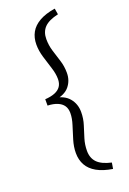

<svg xmlns="http://www.w3.org/2000/svg" viewBox="-175 -771 706 1053"><g transform="rotate(-20 178.0 -245.0)"><path d="M191.4 81.1Q191.4 123 216.3 148.9Q241.2 174.8 297.9 187.5L292 222.7Q236.3 213.9 200.2 193.4Q164.1 172.9 147 142.1Q129.9 111.3 129.9 71.3Q129.9 35.2 141.6 -3.4Q153.3 -42 165 -78.6Q176.8 -115.2 176.8 -145.5Q176.8 -171.9 165 -189Q153.3 -206.1 129.9 -215.8Q106.4 -225.6 73.2 -226.6V-263.7Q106.4 -265.6 129.9 -274.9Q153.3 -284.2 165 -301.3Q176.8 -318.4 176.8 -344.7Q176.8 -375 165 -411.6Q153.3 -448.2 141.6 -486.8Q129.9 -525.4 129.9 -561.5Q129.9 -601.6 147 -632.3Q164.1 -663.1 200.2 -683.6Q236.3 -704.1 292 -712.9L297.9 -677.7Q241.2 -665 216.3 -639.2Q191.4 -613.3 191.4 -571.3Q191.4 -535.2 201.7 -501.5Q211.9 -467.8 223.1 -433.1Q234.4 -398.4 234.4 -359.4Q234.4 -314.5 207.5 -281.7Q180.7 -249 120.1 -240.2V-253.9Q178.7 -245.1 206.5 -211.4Q234.4 -177.7 234.4 -130.9Q234.4 -91.8 223.1 -57.1Q211.9 -22.5 201.7 11.2Q191.4 44.9 191.4 81.1Z"/></g></svg>

Font: Crimson Pro ExtraLight Light
Style: Regular
Weight: 300
Version: Version 1.002